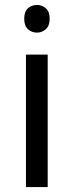

<svg xmlns="http://www.w3.org/2000/svg" viewBox="-20 -757 298 777"><path d="M173 -536V0H85V-536ZM130 -737Q150 -737 165.5 -723.5Q181 -710 181 -681Q181 -653 165.5 -639Q150 -625 130 -625Q108 -625 93 -639Q78 -653 78 -681Q78 -710 93 -723.5Q108 -737 130 -737Z"/></svg>

Font: ubangla05
Style: Book
Weight: 400
Designer: Jelle Bosma - Monotype Design Team
Foundry: Monotype Imaging Inc.
Version: Version 2.003